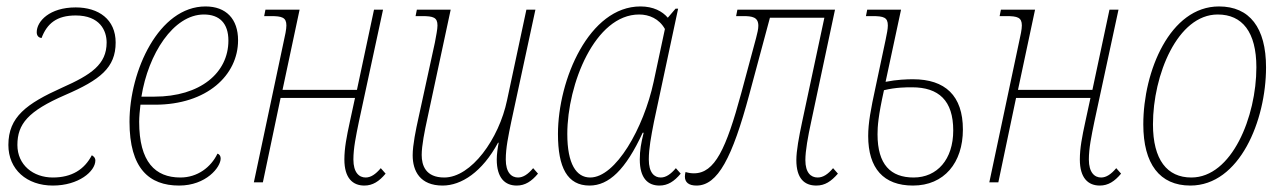

<svg xmlns="http://www.w3.org/2000/svg" viewBox="-20 -566 3989 596"><path d="M144 10C224 10 276 -34 276 -68C276 -77 269 -82 265 -84C242 -40 203 -15 144 -15C83 -15 34 -54 34 -116C34 -181 67 -221 182 -271C291 -318 339 -356 339 -434C339 -506 286 -543 215 -543C134 -543 94 -500 94 -466C94 -455 100 -449 109 -448C126 -493 156 -518 215 -518C290 -518 311 -471 311 -434C311 -366 263 -334 173 -294C62 -244 6 -203 6 -116C6 -40 63 10 144 10Z M536 10C620 10 665 -47 665 -74C665 -81 662 -87 655 -89C635 -47 593 -15 540 -15C462 -15 412 -63 412 -188C412 -202 414 -226 416 -241H461C623 -241 719 -333 719 -441C719 -507 682 -546 618 -546C473 -546 382 -346 382 -188C382 -43 443 10 536 10ZM419 -266C440 -398 518 -521 613 -521C661 -521 689 -494 689 -440C689 -340 602 -266 459 -266Z M1111 10C1137 10 1157 -3 1177 -27L1162 -44C1146 -25 1131 -15 1115 -15C1095 -15 1077 -30 1077 -71C1077 -106 1085 -144 1094 -188L1169 -536H1141L1088 -287H857L910 -536H804L800 -516H821C855 -516 869 -512 869 -487C869 -475 865 -456 860 -434L768 0H796L851 -262H1082L1066 -188C1056 -142 1049 -106 1049 -71C1049 -13 1075 10 1111 10Z M1354 10C1412 10 1477 -32 1526 -123H1528C1525 -108 1522 -87 1522 -71C1522 -13 1548 10 1584 10C1610 10 1630 -3 1650 -27L1635 -44C1619 -25 1604 -15 1588 -15C1568 -15 1550 -30 1550 -71C1550 -107 1558 -144 1567 -188L1642 -536H1614L1554 -255C1529 -135 1443 -15 1359 -15C1301 -15 1289 -53 1289 -85C1289 -114 1298 -159 1307 -200L1379 -536H1274L1270 -516H1290C1325 -516 1338 -512 1338 -487C1338 -475 1334 -456 1330 -434L1279 -200C1271 -164 1261 -116 1261 -84C1261 -35 1284 10 1354 10Z M1810 10C1870 10 1922 -39 1975 -154H1978C1970 -122 1966 -99 1966 -71C1966 -13 1991 10 2027 10C2053 10 2073 -3 2093 -27L2078 -44C2062 -25 2047 -15 2031 -15C2011 -15 1994 -30 1994 -71C1994 -105 2001 -142 2010 -188L2085 -539H2077L2053 -511C2036 -531 2008 -546 1968 -546C1809 -546 1712 -319 1712 -150C1712 -46 1741 10 1810 10ZM1812 -15C1769 -15 1741 -57 1741 -150C1741 -305 1827 -521 1964 -521C1995 -521 2026 -508 2044 -476L2009 -312C1978 -168 1891 -15 1812 -15Z M2142 10C2208 10 2253 -76 2306 -273L2370 -511H2539L2470 -188C2460 -141 2452 -98 2452 -69C2452 -12 2477 10 2514 10C2541 10 2560 -3 2581 -27L2566 -44C2550 -25 2535 -15 2518 -15C2497 -15 2480 -30 2480 -69C2480 -98 2488 -142 2498 -188L2572 -536H2269L2265 -516H2287C2315 -516 2334 -513 2334 -486C2334 -476 2331 -463 2327 -448L2281 -277C2234 -104 2199 -28 2134 -28C2126 -28 2118 -29 2108 -32C2107 -28 2106 -23 2106 -18C2106 0 2118 10 2142 10Z M2814 10C2911 10 2969 -61 2969 -164C2969 -269 2914 -320 2814 -320C2796 -320 2764 -319 2729 -312L2777 -536H2672L2668 -516H2688C2723 -516 2736 -512 2736 -487C2736 -476 2733 -461 2729 -442L2698 -296C2683 -227 2675 -184 2675 -144C2675 -43 2723 10 2814 10ZM2816 -15C2745 -15 2704 -55 2704 -149C2704 -173 2706 -205 2724 -286C2761 -295 2793 -295 2811 -295C2894 -295 2939 -254 2939 -161C2939 -71 2889 -15 2816 -15Z M3394 10C3420 10 3440 -3 3460 -27L3445 -44C3429 -25 3414 -15 3398 -15C3378 -15 3360 -30 3360 -71C3360 -106 3368 -144 3377 -188L3452 -536H3424L3371 -287H3140L3193 -536H3087L3083 -516H3104C3138 -516 3152 -512 3152 -487C3152 -475 3148 -456 3143 -434L3051 0H3079L3134 -262H3365L3349 -188C3339 -142 3332 -106 3332 -71C3332 -13 3358 10 3394 10Z M3675 10C3828 10 3910 -192 3910 -357C3910 -480 3859 -546 3764 -546C3612 -546 3529 -345 3529 -180C3529 -57 3580 10 3675 10ZM3678 -15C3603 -15 3559 -70 3559 -180C3559 -333 3635 -521 3760 -521C3836 -521 3880 -467 3880 -357C3880 -204 3804 -15 3678 -15Z"/></svg>

Font: Noto Serif Condensed Thin
Style: Italic
Weight: 100
Width: 3
Italic angle: -12°
Designer: Monotype Design Team
Foundry: Monotype Imaging Inc.
Version: Version 2.013